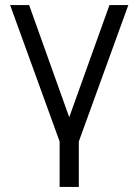

<svg xmlns="http://www.w3.org/2000/svg" viewBox="-20 -560 548 760"><path d="M216 180V0L20 -540H95.3L254 -96L413.3 -540H488L292 0V180Z"/></svg>

Font: Manrope ExtraLight
Style: Regular
Weight: 200
Designer: Mikhail Sharanda
Foundry: Mikhail Sharanda
Version: Version 4.505